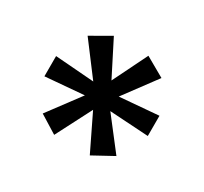

<svg xmlns="http://www.w3.org/2000/svg" viewBox="-88 -858 656 616"><g transform="rotate(30 240.0 -550.5)"><path d="M103 -406 191 -524 48 -512V-587L192 -576L103 -694L176 -736L241 -608L304 -736L376 -695L287 -575L431 -587V-512L287 -521L376 -406L301 -365L237 -497L169 -365Z"/></g></svg>

Font: K2D Light
Style: Regular
Weight: 300
Designer: Katatrad Aksorn Co.,Ltd.
Foundry: Cadson Demak Co.,Ltd.
Version: Version 1.000; ttfautohint (v1.6)